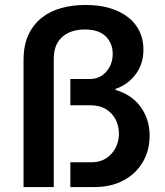

<svg xmlns="http://www.w3.org/2000/svg" viewBox="-20 -755 665 775"><path d="M75 0V-512Q75 -572 94.5 -614Q114 -656 148 -683Q182 -710 227.5 -722.5Q273 -735 325 -735Q381 -735 424 -722Q467 -709 497.5 -685Q528 -661 543.5 -628Q559 -595 559 -555Q559 -497 527.5 -455Q496 -413 446 -396V-392Q512 -373 548 -323Q584 -273 584 -207Q584 -148 556.5 -101Q529 -54 479 -27Q429 0 362 0H264V-100H350Q384 -100 408.5 -116Q433 -132 446.5 -158Q460 -184 460 -215Q460 -247 446.5 -273Q433 -299 407.5 -314.5Q382 -330 347 -330H264V-436H342Q370 -436 390.5 -449.5Q411 -463 423 -486Q435 -509 435 -537Q435 -580 407 -608Q379 -636 322 -636Q284 -636 256 -622.5Q228 -609 212.5 -583Q197 -557 197 -519V0Z"/></svg>

Font: Archivo SemiBold
Style: Regular
Weight: 600
Designer: Hector Gatti
Foundry: Omnibus-Type
Version: Version 2.001